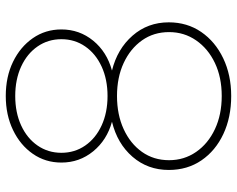

<svg xmlns="http://www.w3.org/2000/svg" viewBox="-96 -692 802 649"><g transform="rotate(-90 304.5 -367.0)"><path d="M305 14Q233 14 176.5 -12.5Q120 -39 87.5 -86.5Q55 -134 55 -197Q55 -268 99.5 -319.5Q144 -371 218 -389Q156 -406 118 -452.5Q80 -499 80 -560Q80 -614 109.5 -656.5Q139 -699 190 -723.5Q241 -748 305 -748Q370 -748 420.5 -723.5Q471 -699 500.5 -656.5Q530 -614 530 -560Q530 -499 492 -452.5Q454 -406 391 -389Q464 -371 509 -319.5Q554 -268 554 -197Q554 -135 521.5 -87.5Q489 -40 432.5 -13Q376 14 305 14ZM305 -404Q361 -404 404.5 -424Q448 -444 472.5 -479.5Q497 -515 497 -560Q497 -605 472.5 -640.5Q448 -676 404.5 -696Q361 -716 305 -716Q249 -716 205.5 -696Q162 -676 137.5 -640.5Q113 -605 113 -560Q113 -515 137.5 -479.5Q162 -444 205.5 -424Q249 -404 305 -404ZM305 -18Q368 -18 416.5 -41Q465 -64 493 -104.5Q521 -145 521 -196Q521 -248 493 -287.5Q465 -327 416.5 -349.5Q368 -372 305 -372Q242 -372 193 -349.5Q144 -327 116 -287.5Q88 -248 88 -196Q88 -145 116 -104.5Q144 -64 193 -41Q242 -18 305 -18Z"/></g></svg>

Font: LINE Seed Sans Thin
Style: Regular
Weight: 250
Designer: LINE VX Design & Dalton Maag Ltd & Sandoll Inc
Foundry: Dalton Maag Ltd
Version: Version 1.003